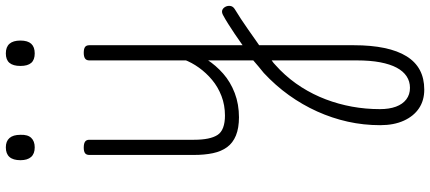

<svg xmlns="http://www.w3.org/2000/svg" viewBox="-428 -394 1474 658"><g transform="rotate(-90 309.0 -65.0)"><path d="M237 17Q199 17 173.5 6.5Q148 -4 133.5 -24Q119 -44 113 -72.5Q107 -101 107 -137V-496Q107 -506 113 -510.5Q119 -515 132 -515Q146 -515 152.5 -510.5Q159 -506 159 -496V-137Q159 -82 175.5 -56.5Q192 -31 243 -31Q252 -31 256.5 -23.5Q261 -16 260.5 -7Q260 2 254.5 9.5Q249 17 237 17ZM133 -683Q111 -683 100 -695.5Q89 -708 89 -732Q89 -757 100 -769.5Q111 -782 133 -782Q154 -782 165 -769.5Q176 -757 176 -732Q177 -707 165.5 -695Q154 -683 133 -683ZM235 17Q224 17 218.5 9.5Q213 2 213.5 -7Q214 -16 221 -23.5Q228 -31 241 -31Q278 -31 309 -43Q340 -55 364 -75Q388 -95 406 -120Q424 -145 434 -172Q438 -183 447 -182.5Q456 -182 462 -174.5Q468 -167 465 -157Q454 -124 434 -93Q414 -62 385.5 -37Q357 -12 319 2.5Q281 17 235 17ZM458 47Q474 36 490 24.5Q506 13 522.5 2Q539 -9 555.5 -19.5Q572 -30 587 -38Q597 -43 604 -40Q611 -37 615 -29Q619 -21 617.5 -12Q616 -3 606 3Q591 12 573.5 23.5Q556 35 537.5 48Q519 61 500.5 74Q482 87 466 98ZM331 652Q294 652 267 634Q240 616 224.5 582Q209 548 209 501Q209 444 221 390Q233 336 256 285Q279 234 312 188Q345 142 388 102Q399 93 410 84Q421 75 431 66V-496Q431 -506 437.5 -510.5Q444 -515 457 -515Q471 -515 477 -510.5Q483 -506 483 -496V411Q483 470 473.5 515.5Q464 561 445 591.5Q426 622 397.5 637Q369 652 331 652ZM337 603Q359 603 376.5 591.5Q394 580 406 557.5Q418 535 424.5 501Q431 467 431 421V129Q422 135 414 143Q406 151 398 158Q364 192 339 231.5Q314 271 297.5 314.5Q281 358 272.5 404.5Q264 451 264 500Q264 532 272.5 555Q281 578 297.5 590.5Q314 603 337 603ZM455 -683Q433 -683 422.5 -695Q412 -707 412 -732Q412 -757 422.5 -769.5Q433 -782 455 -782Q477 -782 488 -769.5Q499 -757 499 -732Q499 -707 488 -695Q477 -683 455 -683Z"/></g></svg>

Font: Playwrite CL ExtraLight
Style: Regular
Weight: 200
Designer: Veronika Burian, José Scaglione
Foundry: TypeTogether
Version: Version 1.002